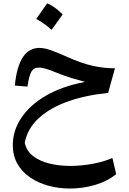

<svg xmlns="http://www.w3.org/2000/svg" viewBox="-20 -761 766 1136"><path d="M67.9 -254.9Q88.9 -477.5 213.4 -477.5Q239.7 -477.5 276.1 -465.6Q312.5 -453.6 368.7 -428.2Q457.5 -387.7 525.4 -372.3Q593.3 -356.9 660.2 -356.9L619.6 -210.9Q490.2 -198.7 384.3 -161.6Q278.3 -124.5 210.4 -63Q142.6 -1.5 126.5 83.5Q136.7 132.3 176.3 162.6Q215.8 192.9 273.4 206.8Q331.1 220.7 395 220.7Q461.4 220.7 528.1 208.3Q594.7 195.8 645 173.8L667.5 269Q615.7 311.5 543.2 333Q470.7 354.5 393.6 354.5Q327.1 354.5 266.4 337.9Q205.6 321.3 158 288.8Q110.4 256.3 83 208.3Q55.7 160.2 55.7 97.2Q55.7 12.7 105.7 -63Q155.8 -138.7 251.2 -194.6Q346.7 -250.5 483.4 -276.4Q451.7 -284.7 405.8 -298.6Q359.9 -312.5 315.4 -330.6Q274.9 -347.7 250 -354.5Q225.1 -361.3 209 -361.3Q179.2 -361.3 165.3 -336.2Q151.4 -311 142.6 -248.5ZM258.8 -741.2Q282.2 -731.9 305.2 -715.3Q328.1 -698.7 350.6 -675.8Q335 -653.3 318.6 -630.6Q302.2 -607.9 285.2 -584.5Q244.1 -622.1 194.3 -648.9Q210.9 -672.4 226.8 -695.1Q242.7 -717.8 258.8 -741.2Z"/></svg>

Font: Pinar SemiBold
Style: Regular
Weight: 600
Designer: Amin Abedi
Version: Version 3.000